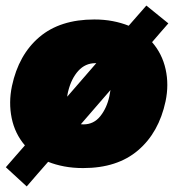

<svg xmlns="http://www.w3.org/2000/svg" viewBox="-20 -588 638 690"><path d="M76 82 1 13Q19.5 -8 36.2 -27.5Q53 -47 69.5 -65.5Q33.5 -107.5 22 -163.5Q10.5 -219.5 23 -279Q47 -391.5 121.5 -454.8Q196 -518 319 -518Q354.5 -518 385.5 -512Q416.5 -506 442.5 -495.5Q458.5 -513.5 474 -531.5Q489.5 -549.5 506 -568L585 -504Q570 -486.5 555.2 -469.8Q540.5 -453 526.5 -436.5Q563 -394.5 575.2 -339Q587.5 -283.5 575 -224Q551 -111.5 476.2 -47.8Q401.5 16 279 16Q242 16 210.5 10Q179 4 153 -6.5Q133.5 15.5 114.5 37.5Q95.5 59.5 76 82ZM225 -260Q222.5 -250.5 221.5 -240.5L326 -361Q326 -361 323 -361Q286.5 -361 261.5 -333.5Q236.5 -306 225 -260ZM280 -141Q317 -141 340.5 -170.5Q364 -200 373 -242Q375.5 -253.5 377 -264.5L270.5 -141.5Q275 -141 280 -141Z"/></svg>

Font: Commissioner Black
Style: Italic
Weight: 900
Italic angle: -12°
Designer: Kostas Bartsokas
Foundry: Kostas Bartsokas
Version: Version 1.000; ttfautohint (v1.8.3)